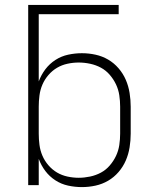

<svg xmlns="http://www.w3.org/2000/svg" viewBox="-20 -755 640 783"><path d="M314 8Q286 8 258 2Q230 -4 206 -19.5Q182 -35 165 -57.5Q148 -80 138 -107V0H95V-735H464V-697H138V-423Q148 -450 165 -472.5Q182 -495 206 -510.5Q230 -526 258 -532Q286 -538 314 -538Q342 -538 369.5 -532Q397 -526 421 -512Q445 -498 463.5 -476.5Q482 -455 493 -429.5Q504 -404 508.5 -376Q513 -348 513 -320V-210Q513 -182 508.5 -154Q504 -126 493 -100.5Q482 -75 463.5 -53.5Q445 -32 421 -18Q397 -4 369.5 2Q342 8 314 8ZM301 -30Q324 -30 347.5 -35Q371 -40 391.5 -51Q412 -62 427.5 -80Q443 -98 453 -119Q463 -140 466.5 -163.5Q470 -187 470 -210V-320Q470 -343 466.5 -366.5Q463 -390 453 -411Q443 -432 427.5 -450Q412 -468 391.5 -479Q371 -490 347.5 -495Q324 -500 301 -500Q278 -500 255 -495Q232 -490 212.5 -478.5Q193 -467 177.5 -449Q162 -431 153 -410Q144 -389 141 -366Q138 -343 138 -320V-210Q138 -187 141 -164Q144 -141 153 -120Q162 -99 177.5 -81Q193 -63 212.5 -51.5Q232 -40 255 -35Q278 -30 301 -30Z"/></svg>

Font: Iosevka Curly XLtEx
Style: Regular
Weight: 200
Width: 7
Monospace: yes
Designer: Belleve Invis
Foundry: Belleve Invis
Version: Version 11.1.0; ttfautohint (v1.8.3)